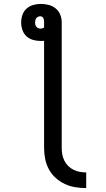

<svg xmlns="http://www.w3.org/2000/svg" viewBox="-20 -755 540 980"><path d="M420 205Q392 205 364 200.5Q336 196 310.5 184Q285 172 264 153Q243 134 229.5 109Q216 84 210.5 56Q205 28 205 0V-547Q201 -546 196 -546Q191 -546 187 -546Q167 -546 148 -551.5Q129 -557 115 -570Q101 -583 94.5 -602Q88 -621 88 -640Q88 -660 94.5 -679Q101 -698 115.5 -711Q130 -724 149 -729.5Q168 -735 188 -735Q208 -735 228 -730Q248 -725 264 -712Q280 -699 287.5 -680Q295 -661 295 -640V0Q295 17 298 33.5Q301 50 308.5 65Q316 80 328 92Q340 104 355 111.5Q370 119 386.5 122Q403 125 420 125ZM187 -609Q192 -609 196.5 -610.5Q201 -612 205 -615V-640Q205 -646 204.5 -651Q204 -656 202 -661Q200 -666 195.5 -669Q191 -672 186 -672Q180 -672 174.5 -669.5Q169 -667 165.5 -662.5Q162 -658 160.5 -652Q159 -646 159 -640Q159 -634 160.5 -628.5Q162 -623 166 -618Q170 -613 175.5 -611Q181 -609 187 -609Z"/></svg>

Font: Iosevka Term Medium
Style: Regular
Weight: 500
Monospace: yes
Designer: Belleve Invis
Foundry: Belleve Invis
Version: Version 26.3.1